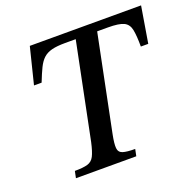

<svg xmlns="http://www.w3.org/2000/svg" viewBox="-118 -778 911 900"><g transform="rotate(-20 338.0 -328.5)"><path d="M413 0H112L119 -34Q161 -34 183 -40.5Q205 -47 216 -68.5Q227 -90 237 -135L334 -613H281Q240 -613 214.5 -606.5Q189 -600 172.5 -585Q156 -570 143 -543.5Q130 -517 114 -476H76L121 -657H676L646 -476H609Q609 -530 603 -560Q597 -590 573.5 -601.5Q550 -613 494 -613H441L344 -135Q335 -90 337 -68.5Q339 -47 358.5 -40.5Q378 -34 420 -34Z"/></g></svg>

Font: STIX Two Text Medium
Style: Italic
Weight: 500
Italic angle: -12°
Designer: Ross Mills, John Hudson & Paul Hanslow, Tiro Typeworks Ltd; with prior portions MicroPress Inc. and Coen Hoffman, Elsevi
Foundry: Tiro Typeworks Ltd
Version: Version 2.13 b171